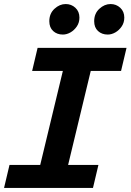

<svg xmlns="http://www.w3.org/2000/svg" viewBox="-23 -930 646 950"><path d="M-3 0 24 -114H176L288 -579H136L163 -693H603L576 -579H426L314 -114H464L437 0ZM288 -759Q259 -759 240 -776.5Q221 -794 221 -825Q221 -863 246.5 -886.5Q272 -910 302 -910Q330 -910 350 -891.5Q370 -873 370 -843Q370 -818 357 -799Q344 -780 325.5 -769.5Q307 -759 288 -759ZM510 -759Q481 -759 462 -776.5Q443 -794 443 -825Q443 -863 468.5 -886.5Q494 -910 524 -910Q552 -910 572 -891.5Q592 -873 592 -843Q592 -818 579 -799Q566 -780 547.5 -769.5Q529 -759 510 -759Z"/></svg>

Font: Ubuntu Sans Mono
Style: Bold Italic
Weight: 700
Italic angle: -13.5°
Monospace: yes
Designer: Dalton Maag Ltd
Foundry: Dalton Maag Ltd
Version: Version 1.006